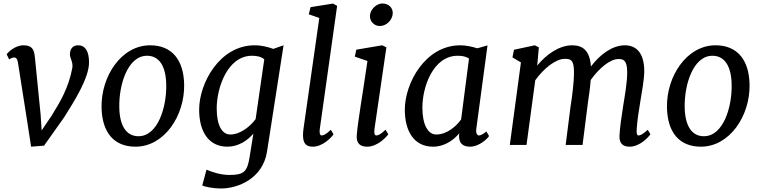

<svg xmlns="http://www.w3.org/2000/svg" viewBox="-20 -826 4336 1094"><path d="M157.2 9.8 231 3.9 345.2 -157.2C400.4 -245.1 487.3 -379.9 487.3 -470.2C487.3 -530.8 467.8 -567.9 424.8 -567.9C397.9 -567.9 378.4 -551.3 378.4 -515.1C378.4 -494.6 397.5 -471.7 392.1 -439C370.6 -326.2 326.2 -250.5 272.9 -165L217.3 -83L211.4 -173.3L178.7 -501C174.3 -543.9 163.1 -567.9 113.8 -567.9C64.5 -567.9 24.9 -526.9 18.1 -516.6L32.2 -487.3C43 -494.6 52.7 -499 62.5 -498.5C71.3 -498 78.1 -491.2 82 -471.2L128.9 -173.3Z M558.6 -214.4C561 -72.3 628.4 9.8 752 9.8C916 9.8 1032.2 -166 1029.3 -343.3C1026.9 -485.4 959 -567.9 835.4 -567.9C671.4 -567.9 555.7 -391.6 558.6 -214.4ZM769 -49.8C697.8 -49.8 661.1 -112.3 659.7 -215.3C657.2 -340.8 706.5 -508.3 817.9 -508.3C889.2 -508.3 925.8 -445.8 927.2 -342.8C929.7 -217.3 880.4 -49.8 769 -49.8Z M1156.7 140.6 1132.3 231C1151.9 239.3 1196.3 248 1239.3 248C1335.4 248 1477.5 191.9 1501.5 37.6L1595.7 -567.9L1537.1 -547.4C1510.3 -557.6 1471.2 -567.9 1431.2 -567.9C1230.5 -567.9 1114.7 -351.1 1114.7 -201.2C1114.7 -79.1 1166.5 9.8 1275.9 9.8C1339.4 9.8 1391.6 -26.4 1423.8 -64.9L1401.9 70.8C1388.7 151.9 1370.1 170.9 1287.1 170.9C1236.8 170.9 1184.1 153.3 1156.7 140.6ZM1292 -59.6C1244.6 -59.6 1214.8 -112.8 1214.8 -208C1214.8 -326.7 1276.4 -508.3 1416 -508.3C1442.9 -508.3 1467.3 -503.4 1485.8 -488.3L1436.5 -147.5C1408.2 -108.4 1351.1 -59.6 1292 -59.6Z M1706.5 -56.2C1706.5 -8.8 1723.6 9.8 1762.7 9.8C1820.8 9.8 1872.1 -46.9 1880.4 -61L1865.2 -86.4C1835.9 -59.1 1822.3 -54.2 1812.5 -54.2C1803.2 -54.2 1798.8 -67.9 1802.2 -91.3L1900.9 -792.5L1877.4 -805.7L1749.5 -785.2L1739.3 -744.6L1799.3 -723.6L1709.5 -93.8C1707.5 -81.5 1706.5 -64.9 1706.5 -56.2Z M2144 -677.7C2182.1 -677.7 2216.3 -711.9 2217.8 -750C2219.2 -780.3 2195.8 -806.2 2158.2 -806.2C2127 -806.2 2089.4 -773.9 2087.9 -736.3C2086.4 -704.6 2112.3 -677.7 2144 -677.7ZM2012.7 -54.7C2009.3 -7.3 2033.7 9.8 2072.8 9.8C2131.8 9.8 2183.1 -46.9 2192.4 -61L2176.8 -86.9C2148.9 -60.5 2134.8 -54.2 2124.5 -54.2C2114.3 -54.2 2110.4 -67.4 2113.8 -91.3L2181.6 -556.2L2157.7 -567.9L2010.3 -543L2001.5 -503.4L2073.7 -478.5C2046.9 -291 2018.6 -133.3 2012.7 -54.7Z M2447.8 9.8C2512.2 9.8 2564.5 -27.3 2596.7 -66.4L2595.7 -56.2C2593.3 -8.8 2618.7 9.8 2657.7 9.8C2712.9 9.8 2760.3 -39.1 2766.6 -50.8L2751.5 -76.7C2728.5 -58.6 2717.3 -54.2 2708.5 -54.2C2700.7 -54.2 2690.4 -64.9 2693.8 -91.3L2757.8 -567.4L2699.7 -550.8C2672.4 -559.6 2634.8 -567.9 2603 -567.9C2402.3 -567.9 2286.6 -351.1 2286.6 -201.2C2286.6 -79.1 2338.4 9.8 2447.8 9.8ZM2465.8 -59.6C2417 -59.6 2386.7 -117.7 2386.7 -212.9C2386.7 -331.5 2448.2 -508.3 2587.9 -508.3C2612.3 -508.3 2634.8 -504.4 2652.3 -492.2L2607.4 -145.5C2579.6 -106.4 2526.4 -59.6 2465.8 -59.6Z M2884.8 0H2980L3029.8 -368.7C3079.1 -437.5 3147.5 -490.7 3197.3 -490.7C3231.9 -490.7 3250.5 -485.4 3250.5 -415C3250.5 -354 3239.7 -273.4 3230.5 -216.3L3203.1 0H3299.3L3330.6 -246.6C3336.4 -284.2 3342.8 -329.6 3345.7 -370.1C3393.1 -437 3456.1 -489.7 3503.9 -489.7C3530.3 -489.7 3553.7 -484.9 3553.7 -414.6C3553.7 -353.5 3539.1 -274.9 3530.3 -219.7C3521.5 -162.1 3512.2 -102.1 3509.8 -53.2C3507.8 -8.3 3529.3 9.8 3567.9 9.8C3627 9.8 3676.8 -46.9 3686 -61L3670.9 -86.4C3641.1 -59.6 3628.4 -54.2 3617.7 -54.2C3608.9 -54.2 3606.4 -67.9 3607.9 -91.3C3611.3 -143.1 3620.1 -195.8 3628.4 -247.1C3637.7 -304.2 3650.9 -373.5 3650.9 -420.4C3650.9 -525.4 3604.5 -567.9 3540.5 -567.9C3468.3 -567.9 3397.5 -514.2 3347.2 -447.3C3340.8 -536.6 3301.8 -567.9 3240.2 -567.9C3167.5 -567.9 3093.8 -517.1 3041 -452.6L3050.3 -556.2L3026.9 -567.9L2908.7 -542.5L2899.9 -499L2948.2 -470.2Z M3780.3 -214.4C3782.7 -72.3 3850.1 9.8 3973.6 9.8C4137.7 9.8 4253.9 -166 4251 -343.3C4248.5 -485.4 4180.7 -567.9 4057.1 -567.9C3893.1 -567.9 3777.3 -391.6 3780.3 -214.4ZM3990.7 -49.8C3919.4 -49.8 3882.8 -112.3 3881.3 -215.3C3878.9 -340.8 3928.2 -508.3 4039.6 -508.3C4110.8 -508.3 4147.5 -445.8 4148.9 -342.8C4151.4 -217.3 4102.1 -49.8 3990.7 -49.8Z"/></svg>

Font: Merriweather
Style: Italic
Weight: 400
Italic angle: -7.5°
Designer: Eben Sorkin
Foundry: Eben Sorkin
Version: Version 1.001